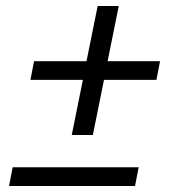

<svg xmlns="http://www.w3.org/2000/svg" viewBox="-20 -617 580 637"><path d="M218 -169 255 -352H81L93 -414H267L304 -597H374L337 -414H511L499 -352H325L288 -169ZM10 0 22 -62H440L428 0Z"/></svg>

Font: IBM Plex Sans Condensed
Style: Italic
Weight: 400
Width: 3
Italic angle: -11°
Designer: Mike Abbink, Paul van der Laan, Pieter van Rosmalen
Foundry: Bold Monday
Version: Version 1.3